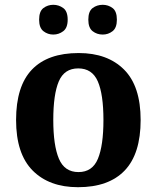

<svg xmlns="http://www.w3.org/2000/svg" viewBox="-20 -770 653 800"><path d="M305 10Q185 10 116 -59.5Q47 -129 47 -270Q47 -411 113 -480Q179 -549 308 -549Q428 -549 497 -480Q566 -411 566 -270Q566 -129 499.5 -59.5Q433 10 305 10ZM307 -53Q365 -53 388 -108.5Q411 -164 411 -270Q411 -377 387.5 -431Q364 -485 306 -485Q248 -485 225 -431Q202 -377 202 -270Q202 -164 225.5 -108.5Q249 -53 307 -53ZM408 -626Q384 -626 366 -640Q348 -654 348 -688Q348 -723 366 -736.5Q384 -750 408 -750Q431 -750 449 -736.5Q467 -723 467 -688Q467 -654 449 -640Q431 -626 408 -626ZM202 -626Q179 -626 161 -640Q143 -654 143 -688Q143 -723 161 -736.5Q179 -750 202 -750Q225 -750 243.5 -736.5Q262 -723 262 -688Q262 -654 243.5 -640Q225 -626 202 -626Z"/></svg>

Font: Noto Serif Thai
Style: Bold
Weight: 700
Designer: Monotype Design Team
Foundry: Monotype Imaging Inc.
Version: Version 2.002; ttfautohint (v1.8.4.7-5d5b)